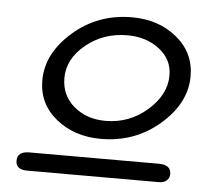

<svg xmlns="http://www.w3.org/2000/svg" viewBox="-41 -745 607 555"><g transform="rotate(5 262.5 -467.0)"><path d="M24 -259Q24 -286 59 -286H435Q470 -286 470 -259Q470 -248 462 -240.5Q454 -233 439 -233H57Q24 -233 24 -259ZM78 -497Q78 -575 150 -638Q222 -701 321 -701Q398 -701 451 -657.5Q504 -614 504 -546Q504 -468 432 -405.5Q360 -343 261 -343Q184 -343 131 -386Q78 -429 78 -497ZM141 -509Q141 -459 178 -427.5Q215 -396 270 -396Q339 -396 391 -441.5Q443 -487 443 -543Q443 -589 405 -618.5Q367 -648 312 -648Q243 -648 192 -606.5Q141 -565 141 -509Z"/></g></svg>

Font: CMU Typewriter Text
Style: LightOblique
Weight: 200
Italic angle: -9.46001°
Version: Version 0.7.0